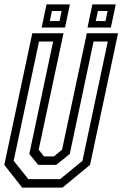

<svg xmlns="http://www.w3.org/2000/svg" viewBox="-22 -851 556 871"><path d="M78.5 0 -2.5 -103 124.5 -700H266L153.5 -172L177.5 -141.5H222.5L259.5 -172L372 -700H513.5L386.5 -103L261.5 0ZM106.5 -38.5H251L352 -121.5L467 -662.5H402.5L294.5 -152.5L233 -103H151.5L111 -152.5L219 -662.5H155L40 -121.5ZM375 -726 397 -831H503L481 -726ZM167 -726 189 -831H295L273 -726ZM204 -755.5H248L257.5 -801H213.5ZM412.5 -755.5H456.5L466 -801H422Z"/></svg>

Font: Tourney Condensed Regular
Style: Italic
Weight: 400
Width: 3
Italic angle: -12°
Designer: Tyler Finck
Foundry: Etcetera Type Co
Version: Version 1.010; ttfautohint (v1.8.3)